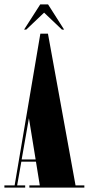

<svg xmlns="http://www.w3.org/2000/svg" viewBox="-30 -853 404 873"><path d="M-10 0V-10H36.5L153.5 -700H188L313.5 -10H353.5V0H103.5V-10H151L133.5 -118H67L48 -10H84.5V0ZM68.5 -128H132L101.5 -315.5ZM79.5 -718.5 153 -833H188.5L261.5 -718.5H251.5L170.5 -795.5L89.5 -718.5Z"/></svg>

Font: Imbue 100pt Black
Style: Regular
Weight: 900
Designer: Tyler Finck
Foundry: Etcetera Type Company
Version: Version 1.102; ttfautohint (v1.8.3)